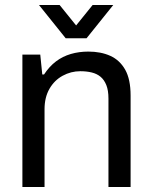

<svg xmlns="http://www.w3.org/2000/svg" viewBox="-20 -743 603 763"><path d="M69 0V-526H140L148 -447H155Q176 -479 202.5 -499Q229 -519 261.5 -528.5Q294 -538 331 -538Q381 -538 418.5 -521Q456 -504 477.5 -466Q499 -428 499 -363V0H411V-351Q411 -384 402.5 -405Q394 -426 379.5 -438Q365 -450 344.5 -455Q324 -460 299 -460Q262 -460 229 -442Q196 -424 176.5 -390Q157 -356 157 -309V0ZM135 -723H217L305 -614H260L348 -723H430L324 -591H241Z"/></svg>

Font: Archivo SemiBold
Style: Regular
Weight: 400
Version: Version 2.001